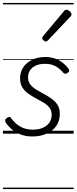

<svg xmlns="http://www.w3.org/2000/svg" viewBox="-20 -905 519 1300"><path d="M200 19Q153 19 117 4.5Q81 -10 56.5 -32Q32 -54 19 -75Q14 -83 15 -91Q16 -99 26 -106Q35 -112 42.5 -113Q50 -114 56 -104Q80 -70 116.5 -48.5Q153 -27 202 -27Q238 -27 267 -38.5Q296 -50 313 -73Q330 -96 330 -129Q330 -157 314.5 -176.5Q299 -196 274.5 -210.5Q250 -225 223 -239.5Q196 -254 171.5 -271Q147 -288 131.5 -313Q116 -338 116 -374Q116 -418 138 -450Q160 -482 198.5 -500.5Q237 -519 287 -519Q328 -519 359 -506Q390 -493 411.5 -474.5Q433 -456 444 -439Q450 -430 449 -424.5Q448 -419 437 -411Q429 -405 422 -405.5Q415 -406 408 -413Q382 -443 353.5 -458Q325 -473 283 -473Q233 -473 201.5 -448.5Q170 -424 170 -380Q170 -352 185.5 -332.5Q201 -313 225.5 -298Q250 -283 277.5 -268.5Q305 -254 329.5 -236.5Q354 -219 369.5 -195Q385 -171 385 -135Q385 -86 360.5 -51.5Q336 -17 294 1Q252 19 200 19ZM290 -624Q284 -624 275 -631.5Q266 -639 266 -646Q266 -650 267.5 -653.5Q269 -657 273 -662L411 -827Q416 -834 420.5 -836.5Q425 -839 431 -839Q437 -839 445 -834Q453 -829 458.5 -822Q464 -815 464 -808Q464 -803 462.5 -799.5Q461 -796 456 -792L307 -634Q298 -624 290 -624ZM0 365H479V375H0ZM0 -20H479V0H0ZM0 -505H479V-500H0ZM0 -885H479V-875H0Z"/></svg>

Font: Playwrite IS Guides
Style: Regular
Weight: 400
Designer: Veronika Burian, José Scaglione
Foundry: TypeTogether
Version: Version 1.003